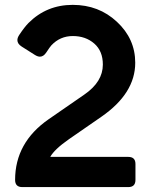

<svg xmlns="http://www.w3.org/2000/svg" viewBox="-20 -762 626 782"><path d="M70.8 0Q41.5 0 41.5 -29.3Q41.5 -181.6 178.2 -276.4L323.7 -377Q398.9 -428.7 398.9 -499Q398.9 -554.2 363.8 -584.7Q328.6 -615.2 276.6 -615.2Q224.6 -615.2 189 -577.1Q183.6 -571.3 168.5 -548.3Q157.2 -531.2 142.6 -531.2Q133.3 -531.2 121.6 -538.6L68.4 -572.3Q50.8 -583.5 50.8 -598.6Q50.8 -608.4 58.6 -620.1Q80.1 -652.3 96.2 -668.5Q169.9 -742.2 276.1 -742.2Q382.3 -742.2 456.1 -673.3Q530.8 -604 530.8 -506.3Q530.8 -381.8 393.1 -286.6L261.2 -195.3Q201.7 -153.8 184.6 -123H502.4Q531.7 -123 531.7 -94.2V-29.3Q531.7 0 502.4 0Z"/></svg>

Font: Simply Mono
Style: Bold
Weight: 700
Designer: Wojciech Kalinowski "wmk69" (wmk69@o2.pl)
Foundry: Wojciech Kalinowski "wmk69" (wmk69@o2.pl)
Version: Version 1.0.0